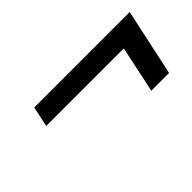

<svg xmlns="http://www.w3.org/2000/svg" viewBox="-24 -752 704 704"><g transform="rotate(-45 327.5 -400.0)"><path d="M616 -451H121L138 -530H633ZM577 -270H485L540 -530H633Z"/></g></svg>

Font: Be Vietnam Pro Variable Thin
Style: Italic
Weight: 100
Italic angle: -12°
Designer: Lam Bao, Tony Le, Vietanh Nguyen
Foundry: Yellow Type Foundry
Version: Version 1.002